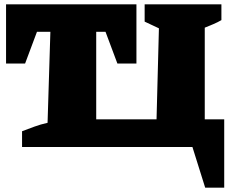

<svg xmlns="http://www.w3.org/2000/svg" viewBox="-20 -680 1065 888"><path d="M927 -128H1017V188H929L870 0H82V-73Q111 -84 139.5 -94.5Q168 -105 200 -112L213 -533H151L96 -386H8V-660H611V-386H523L468 -533H425V-128H704L715 -549L649 -580V-660H1004V-587Q987 -577 967 -568.5Q947 -560 927 -552Z"/></svg>

Font: Piazzolla Black
Style: Regular
Weight: 900
Designer: Juan Pablo del Peral
Foundry: Huerta Tipografica
Version: Version 1.330